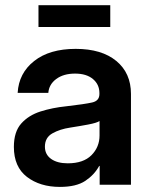

<svg xmlns="http://www.w3.org/2000/svg" viewBox="-20 -715 581 743"><path d="M211.9 8.3Q134.8 8.3 84.2 -30.5Q33.7 -69.3 33.7 -146.5Q33.7 -205.1 62.3 -237.1Q90.8 -269 137 -283.7Q183.1 -298.3 236.3 -303.7Q308.1 -312 336.4 -318.4Q364.7 -324.7 364.7 -351.1V-355Q364.7 -388.2 339.6 -409.2Q314.5 -430.2 270.5 -430.2Q225.6 -430.2 197.5 -409.2Q169.4 -388.2 167 -355.5H48.3Q52.7 -432.1 112.3 -479Q171.9 -525.9 272.9 -525.9Q373.5 -525.9 430.2 -479Q486.8 -432.1 486.8 -351.6V0H365.7V-72.8H363.8Q345.2 -38.6 310.1 -15.1Q274.9 8.3 211.9 8.3ZM242.2 -83Q302.7 -83 334 -114.5Q365.2 -146 365.2 -190.9V-246.6Q354 -239.3 321.8 -233.2Q289.6 -227.1 251.5 -221.2Q211.9 -215.3 182.9 -199Q153.8 -182.6 153.8 -147.5Q153.8 -117.2 177.7 -100.1Q201.7 -83 242.2 -83ZM406.7 -694.8V-610.4H128.9V-694.8Z"/></svg>

Font: Inter Display SemiBold
Style: Regular
Weight: 600
Designer: Rasmus Andersson
Foundry: rsms
Version: Version 4.001;git-9221beed3